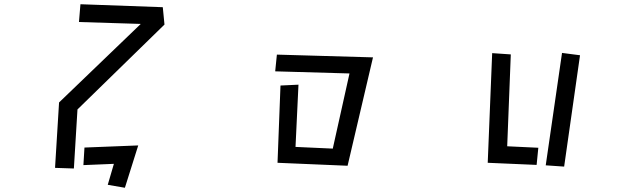

<svg xmlns="http://www.w3.org/2000/svg" viewBox="-20 -768 3040 907"><path d="M259 -284 645 -655 353 -664 360 -748 749 -734 757 -652 346 -251 329 28 240 25ZM518 6 374 12 379 -71 633 -81 570 119 489 105Z M1305 -364 1390 -368 1376 -74 1552 -66 1631 -421 1280 -431 1288 -510 1742 -497 1622 15 1291 1Z M2635 -518 2720 -507 2645 19 2558 13ZM2305 -517 2393 -511 2376 -77 2523 -70 2515 11 2284 1Z"/></svg>

Font: Stick
Style: Regular
Weight: 400
Designer: Fontworks Inc.
Foundry: Fontworks Inc.
Version: Version 1.100